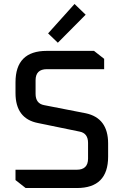

<svg xmlns="http://www.w3.org/2000/svg" viewBox="-20 -946 622 966"><path d="M58 -40V-92H366Q423 -92 423 -148V-227Q423 -276 380 -284L171 -327Q58 -349 58 -478V-532Q58 -690 215 -690H453L504 -650V-598H216Q159 -598 159 -542V-474Q159 -425 202 -417L412 -376Q524 -352 524 -224V-158Q524 0 367 0H109ZM222 -778 355 -926 411 -872 271 -731Z"/></svg>

Font: Oxanium ExtraLight Medium
Style: Regular
Weight: 500
Version: Version 2.000